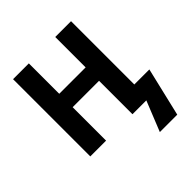

<svg xmlns="http://www.w3.org/2000/svg" viewBox="-242 -880 1255 1255"><g transform="rotate(-45 386.0 -252.5)"><path d="M616 -129H755L675 209H514L598 0H470V-309H226V0H80V-714H226V-433H470V-714H616Z"/></g></svg>

Font: Noto Sans SemiCondensed
Style: Bold
Weight: 700
Width: 4
Designer: Monotype Design Team
Foundry: Monotype Imaging Inc.
Version: Version 2.013; ttfautohint (v1.8.4.7-5d5b)